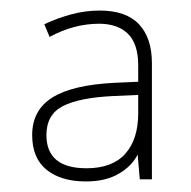

<svg xmlns="http://www.w3.org/2000/svg" viewBox="-20 -742 362 364"><path d="M169 -722Q219 -722 243.5 -696Q268 -670 268 -622V-402H245L241 -449Q230 -427 205 -412.5Q180 -398 143 -398Q96 -398 68.5 -420Q41 -442 41 -486Q41 -533 79 -557Q117 -581 197 -585L242 -587V-618Q242 -659 222.5 -678Q203 -697 168 -697Q120 -697 74 -672L64 -696Q87 -707 114 -714.5Q141 -722 169 -722ZM196 -560Q131 -557 99.5 -541Q68 -525 68 -486Q68 -423 144 -423Q193 -423 217.5 -450.5Q242 -478 242 -527V-562Z"/></svg>

Font: Noto Sans Thin
Style: Regular
Weight: 100
Designer: Monotype Design Team
Foundry: Monotype Imaging Inc.
Version: Version 2.007